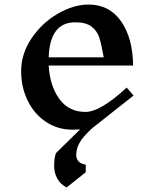

<svg xmlns="http://www.w3.org/2000/svg" viewBox="-20 -560 680 844"><path d="M315 120Q315 138 325 149Q335 160 357 164V197L273 264Q247 251 232.5 226Q218 201 218 169Q218 135 226 113L332 9Q320 10 298 10Q234 10 182.5 -24Q131 -58 102 -117Q73 -176 73 -247Q73 -324 119 -392Q165 -460 234.5 -500Q304 -540 369 -540Q461 -540 512.5 -466Q564 -392 565 -272H194Q199 -183 240.5 -125.5Q282 -68 356 -68Q421 -68 537 -175L567 -140L386 3Q344 41 329.5 68Q315 95 315 120ZM194 -308H436Q426 -365 416.5 -394.5Q407 -424 382.5 -443Q358 -462 310 -462H311Q199 -462 194 -308Z"/></svg>

Font: Inknut Antiqua Light
Style: Regular
Weight: 300
Designer: Claus Eggers Sørensen
Foundry: Claus Eggers Sørensen
Version: Version 1.003; ttfautohint (v1.8.2) -l 8 -r 50 -G 200 -x 14 